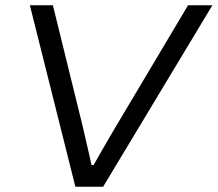

<svg xmlns="http://www.w3.org/2000/svg" viewBox="-20 -706 823 726"><path d="M265 0 93 -686H180L294 -223Q298 -205 304 -179Q310 -153 316 -127.5Q322 -102 326 -82H334Q346 -103 361 -129.5Q376 -156 391 -181.5Q406 -207 416 -224L691 -686H783L370 0Z"/></svg>

Font: Archivo SemiExpanded Light
Style: Italic
Weight: 300
Width: 6
Italic angle: -10°
Designer: Hector Gatti
Foundry: Omnibus-Type
Version: Version 2.001